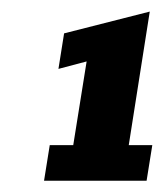

<svg xmlns="http://www.w3.org/2000/svg" viewBox="-20 -612 294 340"><path d="M58 -292 68.1 -355H109.7L133.4 -503.2L83.5 -490L93.5 -552.9L245.2 -591.5L208 -355H249.7L239.6 -292Z"/></svg>

Font: Rokkitt SemiBold
Style: Italic
Weight: 600
Italic angle: -9°
Designer: Vernon Adams
Foundry: Vernon Adams
Version: Version 3.103